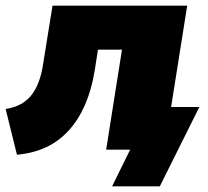

<svg xmlns="http://www.w3.org/2000/svg" viewBox="-26 -530 736 680"><path d="M34 18 -6 -144Q53 -153 84.5 -192Q116 -231 127 -305L160 -510H637L580 -151H680L540 130H371L435 0H350L406 -354H321L309 -278Q287 -145 218 -68.5Q149 8 34 18Z"/></svg>

Font: Mulish ExtraBlack
Style: Italic
Weight: 1000
Italic angle: -9°
Designer: Vernon Adams
Foundry: Vernon Adams
Version: Version 3.603; ttfautohint (v1.8.3)